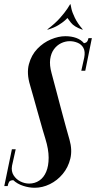

<svg xmlns="http://www.w3.org/2000/svg" viewBox="-36 -879 454 907"><path d="M0.2 0H-15.8L20.2 -174H38.2L20.8 -96Q16.2 -69.5 28.5 -50.5Q40.8 -31.5 60.9 -21.6Q81 -11.8 101.5 -11.8Q128.5 -11.8 149.6 -26Q170.8 -40.2 182.2 -67.5Q193.8 -94.8 193.8 -134.1Q193.8 -173.5 178.5 -223Q172 -242.5 166 -264.5Q160 -286.5 152.9 -310.8Q145.8 -335 138.5 -361.8Q131.2 -388.5 123 -417.2Q114.8 -446 106 -476.8Q89 -532.5 100.6 -575.9Q112.2 -619.2 140.5 -648.6Q168.8 -678 204.6 -693Q240.5 -708 272.8 -708Q301.2 -708 324 -699.8Q346.8 -691.5 360.8 -674.8Q370.8 -676.8 375.2 -682.2Q379.8 -687.8 382 -699H398L366.8 -544.8H348L361.8 -606.5Q367.5 -635.8 358.1 -652.6Q348.8 -669.5 330.6 -677Q312.5 -684.5 293.8 -684.5Q272.5 -684.5 252.6 -674.9Q232.8 -665.2 218.9 -646.4Q205 -627.5 201.1 -599.4Q197.2 -571.2 207.5 -533.8Q213.5 -510.2 220.2 -486.1Q227 -462 233.4 -436.6Q239.8 -411.2 246.9 -385.2Q254 -359.2 261.1 -332.1Q268.2 -305 276.1 -276.8Q284 -248.5 292.5 -218.5Q306.2 -170.2 296.1 -129.1Q286 -88 260.2 -57.1Q234.5 -26.2 199.5 -9.1Q164.5 8 127.8 8Q101.2 8 73.6 -1Q46 -10 26.8 -27.8Q11.2 -27.5 6.8 -19.4Q2.2 -11.2 0.2 0ZM190 -739 187.2 -739.8Q224.8 -768.2 247.6 -794.2Q270.5 -820.2 282.2 -838Q294 -855.8 295.2 -858.8H297.2L283.8 -795Q282.5 -793 271.1 -782.8Q259.8 -772.5 239.6 -760.1Q219.5 -747.8 190 -739ZM352.5 -739Q314.2 -752.5 299 -772.1Q283.8 -791.8 281.8 -795L295.2 -858.8H297.2Q297.5 -855.8 301.4 -838Q305.2 -820.2 317.9 -794.2Q330.5 -768.2 355.2 -739.8Z"/></svg>

Font: Emberly Black
Style: Italic
Weight: 900
Italic angle: -12°
Designer: Rajesh Rajput
Foundry: Rajesh Rajput
Version: Version 1.000